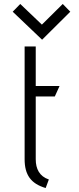

<svg xmlns="http://www.w3.org/2000/svg" viewBox="-20 -934 397 967"><path d="M226 -30C179 -46 160 -83 160 -132V-448H256L280 -501H160V-700H104V-132C104 -54 135 -9 210 13ZM334 -875 296 -914 191 -810 82 -914 44 -875 192 -734Z"/></svg>

Font: Advent Pro
Style: Regular
Weight: 400
Designer: Andreas Kalpakidis
Foundry: Andreas Kalpakidis
Version: Version 2.002 2008